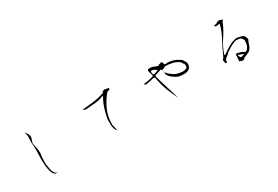

<svg xmlns="http://www.w3.org/2000/svg" viewBox="61 -1713 3879 2678"><g transform="rotate(-30 2000.0 -374.0)"><path d="M455.6 -14.6V-21.5L472.2 -16.1L483.9 -18.6L457.5 -27.3Q422.9 -62.5 414.8 -110.4Q406.7 -158.2 398.9 -203.6V-204.1Q398.9 -246.1 400.9 -289.8Q402.8 -333.5 410.6 -370.6Q410.6 -415.5 401.4 -458.7Q392.1 -502 384.3 -544.4L410.6 -627.4Q410.6 -667.5 387.2 -698.2Q373.5 -715.8 361.8 -734.4L378.4 -669.4L374.5 -555.7L381.3 -475.6L378.4 -347.7Q374.5 -272.5 379.9 -201.2Q385.3 -129.9 407.2 -66.4Q418.5 -44.4 435.1 -30.3Q444.3 -22 455.6 -14.6Z M1457.5 -227.5Q1457.5 -171.9 1484.9 -127Q1490.7 -117.2 1500.5 -111.3L1477.1 -206.1Q1476.6 -215.8 1476.6 -225.6Q1476.6 -341.3 1519.5 -440.4Q1565.4 -547.4 1644 -642.6Q1671.9 -650.4 1691.9 -663.6V-682.1L1625 -694.8L1606.9 -691.4L1604 -681.2H1587.4V-664.1Q1497.1 -632.3 1402.6 -620.6Q1308.1 -608.9 1219.7 -601.1L1261.7 -581.5Q1334.5 -588.4 1408.9 -593.3Q1483.4 -598.1 1549.8 -626.5H1566.4L1562.5 -620.1Q1520.5 -546.9 1496.3 -470.7Q1472.2 -394.5 1457.5 -310.1Z M2339.4 -485.8V-503.9V-506.8L2439.9 -540.5H2440.4H2447.3H2450.2L2472.2 -480.5V-464.4H2467.3Q2473.1 -449.2 2480.5 -434.8Q2487.8 -420.4 2501 -406.2Q2538.6 -371.6 2579.1 -348.6Q2618.2 -325.7 2668.9 -325.7H2669.4Q2683.6 -324.2 2699.7 -324.2Q2715.8 -324.2 2733.4 -327.1Q2763.7 -332 2785.6 -350.1Q2801.8 -360.4 2804.7 -376Q2808.1 -393.6 2814.9 -408.2Q2815.9 -414.6 2815.9 -420.4Q2815.9 -442.9 2805.2 -458.5Q2791.5 -480 2777.8 -503.9Q2731.9 -539.1 2679.7 -558.8Q2627.4 -578.6 2566.9 -578.6L2554.2 -574.7L2528.8 -579.1L2515.1 -619.1L2500.5 -628.4H2499.5Q2489.3 -621.6 2472.7 -617.9Q2456.1 -614.3 2443.4 -604L2441.4 -602.5Q2414.6 -611.3 2390.1 -622.1Q2367.2 -632.3 2343.3 -636.2H2295.9L2284.2 -610.8L2308.1 -528.8V-518.1Q2263.7 -506.3 2222.9 -496.3Q2182.1 -486.3 2140.1 -485.8V-481.4L2164.1 -462.9Q2197.3 -469.2 2229.5 -474.6Q2261.7 -480 2292.5 -490.7L2321.3 -486.3Q2341.3 -365.2 2381.8 -258.3Q2417.5 -166 2463.4 -76.7Q2437 -169.9 2403.8 -271.7Q2370.6 -373.5 2339.4 -485.8ZM2459.5 -517.1V-531.7L2474.1 -526.4L2521.5 -551.3H2522.5Q2580.6 -551.3 2635.7 -538.6Q2691.4 -525.4 2737.8 -493.2L2776.9 -434.1V-403.8Q2776.9 -387.2 2763.7 -377.9L2721.2 -363.8H2720.7Q2682.1 -363.8 2645.5 -370.6Q2608.9 -377.4 2578.1 -392.6H2577.6Q2543.5 -414.6 2508.8 -443.4Q2473.6 -473.1 2459.5 -517.1ZM2406.7 -556.2 2341.3 -531.7 2324.2 -535.2 2313 -561 2316.4 -594.2H2320.3Q2344.7 -594.2 2364.5 -585.2Q2384.3 -576.2 2401.4 -561Z M3458 -89.4H3478V-79.6H3508.3Q3522 -79.6 3531.2 -87.4L3535.6 -98.1L3636.2 -143.1L3640.6 -153.8H3648.4Q3675.8 -186.5 3686.3 -223.6Q3696.8 -260.7 3715.3 -297.9Q3715.3 -314 3707.8 -328.1Q3700.2 -342.3 3693.8 -358.9Q3669.4 -378.9 3639.6 -383.5Q3609.9 -388.2 3581.5 -396Q3510.7 -385.3 3450 -349.4Q3389.2 -313.5 3330.6 -272H3315.4Q3354.5 -391.6 3421.4 -489.3Q3488.3 -586.9 3531.7 -697.3L3544.9 -706.1L3542.5 -715.3L3491.7 -731Q3471.2 -731 3456.1 -719.7Q3439.5 -706.5 3416.5 -703.6H3416H3397.9L3404.8 -683.1L3419.4 -678.2L3465.8 -684.1H3479.5Q3449.2 -572.8 3395 -473.4Q3340.8 -374 3296.9 -270.5Q3293.5 -263.7 3287.1 -253.2Q3280.8 -242.7 3278.8 -240.2Q3272.5 -231.4 3262.7 -226.1L3271.5 -168.5H3278.8V-161.6L3293.5 -164.1L3307.6 -214.4L3375.5 -268.6V-274.9Q3420.4 -304.7 3461.9 -330.1Q3503.9 -355.5 3552.2 -369.6H3552.7Q3575.2 -369.6 3597.4 -367.7Q3619.6 -365.7 3639.6 -355L3665.5 -315.9V-314.5Q3665.5 -275.9 3658 -242.9Q3650.4 -210 3625 -180.2L3592.3 -161.6L3575.7 -174.3Q3554.7 -190.4 3527.8 -195.6Q3501 -200.7 3476.6 -210.4H3470.2V-202.6L3453.6 -192.4L3459.5 -178.2L3452.6 -106ZM3513.2 -132.3H3502H3499.5L3480 -162.6V-180.2L3566.4 -148.9Z"/></g></svg>

Font: Bakudai
Style: Light
Weight: 300
Version: Version 1.48